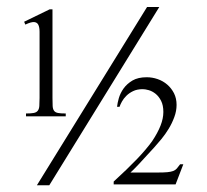

<svg xmlns="http://www.w3.org/2000/svg" viewBox="-20 -534 604 559"><path d="M491.2 2.9H311V-5.4Q351.1 -42 378.9 -71Q406.7 -100.1 423.3 -123.5Q439 -147 447.3 -168Q455.6 -189 455.6 -208Q455.6 -227.5 449 -240.5Q442.4 -253.4 432.9 -261Q423.3 -268.6 413.1 -271.5Q402.8 -274.4 395.5 -274.4Q379.4 -274.4 367.7 -268.8Q356 -263.2 347.9 -255.1Q339.8 -247.1 335 -238.3Q330.1 -229.5 328.1 -223.1H320.8Q321.8 -233.4 325.9 -248Q330.1 -262.7 339.8 -276.4Q349.6 -290 365.7 -299.6Q381.8 -309.1 407.2 -309.1Q423.3 -309.1 439 -303.7Q454.6 -298.3 466.8 -287.8Q479 -277.3 486.6 -262.5Q494.1 -247.6 494.1 -228.5Q494.1 -210.9 487.5 -193.1Q481 -175.3 471.2 -159.2Q461.4 -143.1 450 -129.2Q438.5 -115.2 429.2 -105Q401.4 -74.2 384 -55.9Q366.7 -37.6 359.9 -31.7H439.5Q457 -31.7 467.3 -32.7Q477.5 -33.7 484.1 -36.1Q490.7 -38.6 494.9 -43.5Q499 -48.3 504.4 -55.7H513.7ZM123.5 5.4H87.4L408.2 -513.7H443.8ZM55.7 -195.3V-203.6Q69.8 -203.6 77.9 -205.1Q85.9 -206.5 89.8 -211.4Q93.8 -216.3 94.5 -225.3Q95.2 -234.4 95.2 -249V-413.1Q95.2 -428.2 95.2 -441.2Q95.2 -454.1 91.8 -461.4Q88.4 -468.8 79.8 -469.7Q71.3 -470.7 53.7 -462.4L50.3 -470.7L124.5 -506.8H132.8V-249Q132.8 -234.4 133.3 -225.3Q133.8 -216.3 137.5 -211.4Q141.1 -206.5 148.9 -205.1Q156.7 -203.6 171.4 -203.6V-195.3Z"/></svg>

Font: Surma
Style: Regular
Weight: 400
Designer: Sue Lloyd-Williams
Foundry: Sylheti Translation And Research
Version: Version 3.000